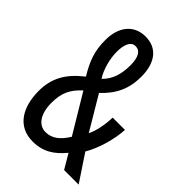

<svg xmlns="http://www.w3.org/2000/svg" viewBox="-218 -814 914 914"><g transform="rotate(45 239.5 -357.0)"><path d="M206 -724C130 -724 82 -668 82 -577C82 -504 99 -456 140 -388C63 -328 29 -266 29 -181C29 -72 77 10 179 10C248 10 294 -20 338 -73L381 0H479L390 -134C424 -191 447 -274 451 -340H368C366 -287 357 -242 340 -207L239 -377C299 -433 327 -493 327 -574C327 -669 283 -724 206 -724ZM204 -658C235 -658 252 -631 252 -576C252 -518 238 -469 200 -433C175 -471 160 -530 160 -575C160 -629 177 -658 204 -658ZM178 -333 295 -138C264 -88 232 -65 191 -65C143 -65 112 -110 112 -184C112 -249 130 -289 178 -333Z"/></g></svg>

Font: Noto Sans Lao Looped ExtraCondensed
Style: Regular
Weight: 400
Width: 2
Designer: Mark Frömberg, Ben Mitchell
Foundry: The Fontpad Ltd
Version: Version 1.003